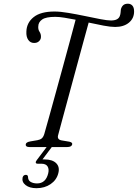

<svg xmlns="http://www.w3.org/2000/svg" viewBox="-20 -772 724 1008"><path d="M285 -62Q279 -39.5 303 -35L344.5 -28Q361.5 -24 359 -14Q356 0 332.5 0H134.5Q114 0 115 -13.5Q116 -25.5 138.5 -29.5L176.5 -36Q191 -38.5 199.2 -45.5Q207.5 -52.5 212.5 -68.5Q221.5 -99 237.2 -156.2Q253 -213.5 272.5 -284Q292 -354.5 311.8 -427.2Q331.5 -500 348.8 -563.2Q366 -626.5 377 -668.5Q346 -674.5 318.5 -679Q291 -683.5 270.5 -683.5Q221.5 -683.5 201.5 -669.8Q181.5 -656 181 -634Q179.5 -617 187.5 -605.2Q195.5 -593.5 195 -578Q195 -565.5 185 -555.8Q175 -546 158.5 -546.5Q139.5 -546.5 128.2 -562.8Q117 -579 118.5 -606.5Q120 -653 156.8 -682.2Q193.5 -711.5 266 -711.5Q297 -711.5 339.8 -704.2Q382.5 -697 426.5 -687.8Q470.5 -678.5 507 -671.5Q543.5 -664.5 562.5 -664.5Q600.5 -664.5 609 -688Q612.5 -697 613 -705.8Q613.5 -714.5 614.5 -722Q617.5 -735.5 626.2 -744Q635 -752.5 651.5 -752.5Q666 -752.5 675 -742.5Q684 -732.5 684 -712Q684 -675.5 656.8 -653Q629.5 -630.5 584.5 -630.5Q560.5 -630.5 523.5 -637.5Q486.5 -644.5 445.5 -653.5Q434 -611.5 416.5 -547.8Q399 -484 379.5 -411.5Q360 -339 341 -269.5Q322 -200 307.2 -144.8Q292.5 -89.5 285 -62ZM229 -5.5H256L203 65Q208 65 214 65Q255.5 65 275.2 85Q295 105 286 138Q277 173 245.8 194.5Q214.5 216 171.5 216Q135.5 216 114.8 200Q94 184 98.5 160.5Q102 146.5 115 146Q125.5 145.5 127 155.5Q127 175 141 183Q155 191 174.5 191Q220 191 233 138.5Q238.5 116 229.8 101.8Q221 87.5 197 87.5H178.5Q168.5 87.5 167.8 81.8Q167 76 173.5 68Z"/></svg>

Font: Fraunces 9pt Light
Style: Italic
Weight: 300
Italic angle: -16°
Version: Version 1.000;[0bf87f6ff]